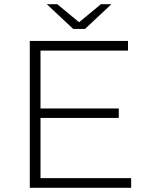

<svg xmlns="http://www.w3.org/2000/svg" viewBox="-20 -895 709 915"><path d="M605 -46V0H122V-700H590V-654H173V-378H546V-333H173V-46ZM511 -875 385 -757H329L203 -875H253L357 -789L461 -875Z"/></svg>

Font: Hilab Light
Style: Regular
Weight: 300
Designer: Cristianderson Lima
Foundry: Cristianderson
Version: Version 1.0